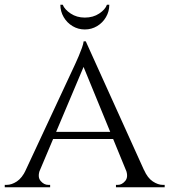

<svg xmlns="http://www.w3.org/2000/svg" viewBox="-25 -788 713 808"><path d="M336 -614 611 -6H532L319 -525ZM143 -73Q132 -43 146 -26.5Q160 -10 178 -10H186V0H-5V-10Q-5 -10 -1 -10Q3 -10 3 -10Q24 -10 46 -24.5Q68 -39 84 -73ZM336 -614 343 -545 114 -3H51L288 -511Q288 -511 293.5 -523Q299 -535 306.5 -552.5Q314 -570 320 -587Q326 -604 327 -614ZM454 -233V-203H189V-233ZM505 -73H581Q596 -39 618 -24.5Q640 -10 660 -10Q660 -10 664 -10Q668 -10 668 -10V0H463V-10H471Q488 -10 502 -26.5Q516 -43 505 -73ZM435 -768Q435 -740 421 -716Q407 -692 383.5 -678Q360 -664 332 -664Q304 -664 280.5 -678Q257 -692 243 -716Q229 -740 229 -768H239Q247 -748 272.5 -731Q298 -714 332 -714Q367 -714 392.5 -731Q418 -748 425 -768Z"/></svg>

Font: Cinzel
Style: Regular
Weight: 400
Designer: Natanael Gama
Version: Version 2.000